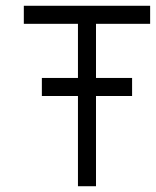

<svg xmlns="http://www.w3.org/2000/svg" viewBox="-20 -645 540 665"><path d="M437.5 -312.5V-375H312.5V-562.5H500V-625H62.5V-562.5H250V-375H125V-312.5H250V0H312.5V-312.5Z"/></svg>

Font: BFUnifontExMono
Style: Regular
Weight: 500
Version: Version 15.0.06